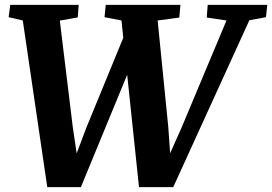

<svg xmlns="http://www.w3.org/2000/svg" viewBox="-20 -763 1117 788"><path d="M174 5 73.5 -679 15.5 -692.5 22 -743H303L299 -691.5L225.5 -678.5L278.5 -243L304 -70.5L272 -73.5L334 -238L490.5 -619L508.5 -472L312 5ZM550.5 5 478.5 -679 409 -692.5 414 -743H720.5L716 -691L627 -679L670.5 -243L683 -70L652 -75L725.5 -240L909.5 -679L828.5 -691L832.5 -743H1077L1071.5 -692.5L1003.5 -680L691 5Z"/></svg>

Font: Merriweather ExtraBold
Style: Italic
Weight: 800
Italic angle: -7.8°
Version: Version 2.101